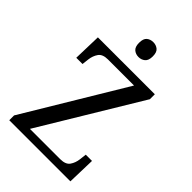

<svg xmlns="http://www.w3.org/2000/svg" viewBox="-263 -1003 1104 1104"><g transform="rotate(45 289.0 -451.5)"><path d="M35.2 0V-39.1L401.4 -648.4H189.5Q146.5 -648.4 129.9 -624.5Q113.3 -600.6 109.4 -568.4L104.5 -526.4H53.7L58.6 -697.3H521.5V-657.2L154.3 -48.8H400.4Q444.3 -48.8 460.9 -72.8Q477.5 -96.7 481.4 -128.9L486.3 -170.9H537.1L532.2 0ZM303.7 -782.2Q280.3 -782.2 264.2 -795.9Q248 -809.6 248 -842.8Q248 -877 264.2 -890.1Q280.3 -903.3 303.7 -903.3Q326.2 -903.3 342.8 -890.1Q359.4 -877 359.4 -842.8Q359.4 -809.6 342.8 -795.9Q326.2 -782.2 303.7 -782.2Z"/></g></svg>

Font: Noto Serif Todhri
Style: Regular
Weight: 400
Designer: Mikhail Merkuryev
Version: Version 1.000; ttfautohint (v1.8.4.7-5d5b)